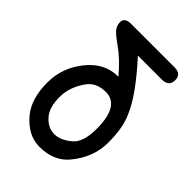

<svg xmlns="http://www.w3.org/2000/svg" viewBox="-223 -842 972 972"><g transform="rotate(45 263.0 -355.5)"><path d="M280.3 -405.8Q216.3 -404.3 184.6 -361.3Q135.7 -294.9 135.7 -222.2Q135.7 -145 170.9 -107.4Q205.6 -69.8 250 -69.8Q293.9 -69.8 340.8 -109.4Q382.8 -144.5 382.8 -240.7Q382.8 -408.2 280.3 -405.8ZM85.4 -692.9Q76.2 -739.7 129.4 -739.7H441.4Q491.2 -739.7 489.7 -693.8Q488.8 -650.4 439 -650.4Q353.5 -650.4 268.1 -650.4Q404.8 -500 443.4 -404.3Q474.1 -338.9 473.6 -231Q473.1 -126 398.4 -36.6Q343.3 28.8 241.7 28.8Q159.7 28.8 94.7 -48.3Q40 -113.3 40 -231Q40 -335 106.9 -419.2Q173.8 -503.4 267.6 -504.9Q270.5 -504.9 273.9 -504.9Q215.3 -575.2 157.2 -615.2Q101.6 -654.8 95.7 -669.4Q88.4 -678.7 85.4 -692.9Z"/></g></svg>

Font: Comic Relief LRS
Style: Regular
Weight: 400
Designer: Jeff Davis
Foundry: Loudifier
Version: Version 1.0